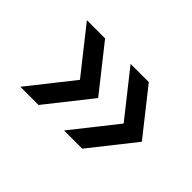

<svg xmlns="http://www.w3.org/2000/svg" viewBox="-70 -660 783 783"><g transform="rotate(45 321.5 -269.0)"><path d="M77 -77 229 -269 77 -461H182L334 -269L182 -77ZM329 -77 481 -269 329 -461H434L586 -269L434 -77Z"/></g></svg>

Font: Plus Jakarta Display
Style: Regular
Weight: 400
Designer: Gumpita Rahayu
Foundry: Tokotype Studio
Version: Version 1.000;hotconv 1.0.109;makeotfexe 2.5.65596